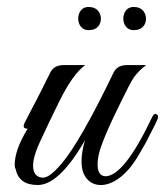

<svg xmlns="http://www.w3.org/2000/svg" viewBox="-20 -530 472 549"><path d="M22 -58C22 -53 23 -49 25 -46C31 -16 52 -1 88 -1C129 -1 174 -44 223 -129C210 -84 211 -54 219 -34C238 10 295 14 347 -45C357 -56 368 -72 379 -91C391 -111 400 -127 405 -138L423 -173C435 -197 434 -200 426 -204C422 -206 418 -202 414 -193C361 -82 317 -26 281 -26C266 -27 259 -39 259 -60C259 -68 260 -77 262 -86C267 -112 289 -165 329 -245C344 -276 355 -297 363 -309C372 -321 383 -333 398 -344H344C325 -344 312 -337 305 -323C241 -190 191 -103 156 -62C133 -35 116 -22 103 -22C81 -22 56 -43 95 -126C108 -155 127 -194 151 -243C176 -293 200 -327 224 -344H163C144 -344 131 -337 124 -323C109 -293 91 -256 68 -213L50 -178C45 -167 48 -162 59 -162C34 -121 22 -87 22 -58ZM235 -510C193 -513 193 -440 236 -444C280 -444 279 -510 235 -510ZM364 -510C322 -513 322 -440 365 -444C409 -444 408 -510 364 -510Z"/></svg>

Font: VL Great Vibes
Style: Regular
Weight: 400
Designer: Robert E. Leuschke
Foundry: Robert E. Leuschke
Version: Version 1.001